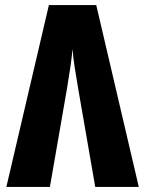

<svg xmlns="http://www.w3.org/2000/svg" viewBox="-20 -734 570 754"><path d="M5 0 172 -714H358L525 0H354L287 -386Q279 -433 273 -471.5Q267 -510 265 -542Q262 -510 256.5 -471.5Q251 -433 243 -386L176 0Z"/></svg>

Font: Noto Sans Mono Condensed Black
Style: Regular
Weight: 900
Width: 3
Designer: Monotype Design Team
Foundry: Monotype Imaging Inc.
Version: Version 2.014